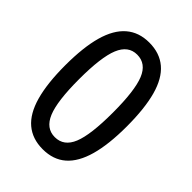

<svg xmlns="http://www.w3.org/2000/svg" viewBox="-211 -812 920 920"><g transform="rotate(45 249.0 -352.5)"><path d="M249 9Q179 9 132.5 -30Q86 -69 63.5 -149.5Q41 -230 41 -352Q41 -474 63.5 -554Q86 -634 132.5 -674Q179 -714 249 -714Q320 -714 366.5 -674.5Q413 -635 435 -555Q457 -475 457 -353Q457 -232 434.5 -151.5Q412 -71 366 -31Q320 9 249 9ZM249 -73Q310 -73 336.5 -138Q363 -203 363 -353Q363 -502 336.5 -567Q310 -632 249 -632Q189 -632 162 -566.5Q135 -501 135 -352Q135 -203 162 -138Q189 -73 249 -73Z"/></g></svg>

Font: Nunito Sans 10pt Condensed SemiBold
Style: Regular
Weight: 600
Width: 3
Designer: Vernon Adams
Foundry: Vernon Adams
Version: Version 3.101;gftools[0.9.27]